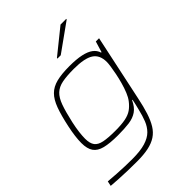

<svg xmlns="http://www.w3.org/2000/svg" viewBox="-265 -872 1212 1212"><g transform="rotate(-45 340.5 -266.5)"><path d="M232 210Q192 210 149 209Q106 208 68 205.5Q30 203 5 201L12 168Q47 171 84.5 173.5Q122 176 157.5 177Q193 178 222 178Q293 178 337.5 164.5Q382 151 407 126Q432 101 446 65.5Q460 30 470 -13Q475 -31 479 -49.5Q483 -68 487 -86H483Q463 -43 434 -23Q405 -3 363.5 2.5Q322 8 264 8Q191 8 147.5 -3Q104 -14 84.5 -42Q65 -70 65 -121Q65 -147 69 -180Q73 -213 82 -255Q99 -335 118 -386.5Q137 -438 165.5 -466.5Q194 -495 239.5 -506.5Q285 -518 355 -518Q417 -518 459 -509Q501 -500 525 -482Q549 -464 557 -437H561L583 -510H612L518 -68Q505 -5 490 41.5Q475 88 455 120.5Q435 153 405.5 172.5Q376 192 334 201Q292 210 232 210ZM271 -24Q327 -24 362 -31Q397 -38 420 -54Q443 -70 463 -96Q478 -115 490 -144.5Q502 -174 511.5 -208Q521 -242 527.5 -274.5Q534 -307 537.5 -332Q541 -357 541 -369Q541 -432 499.5 -459Q458 -486 363 -486Q299 -486 258.5 -478Q218 -470 193 -446.5Q168 -423 151.5 -377Q135 -331 118 -255Q109 -214 105 -181Q101 -148 101 -124Q101 -82 117 -60.5Q133 -39 170.5 -31.5Q208 -24 271 -24ZM335 -605 336 -610 501 -743H552L551 -738L365 -605Z"/></g></svg>

Font: Saira Expanded Thin
Style: Italic
Weight: 250
Width: 7
Italic angle: -12°
Designer: Hector Gatti with collaboration of the Omnibus-Type team
Foundry: Omnibus-Type
Version: Version 1.101